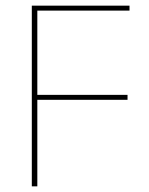

<svg xmlns="http://www.w3.org/2000/svg" viewBox="-20 -659 527 679"><path d="M92.5 0V-639H112V0ZM102.5 -306V-323.5H431V-306ZM98 -621.5V-639H438V-621.5Z"/></svg>

Font: Anek Tamil Medium Thin
Style: Regular
Weight: 250
Version: Version 1.003